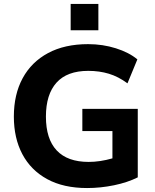

<svg xmlns="http://www.w3.org/2000/svg" viewBox="-20 -939 782 970"><path d="M420 11Q301 11 218.5 -34Q136 -79 93 -160Q50 -241 50 -350Q50 -462 94.5 -544Q139 -626 223 -671Q307 -716 425 -716Q499 -716 565.5 -695Q632 -674 674 -639L624 -518Q578 -552 530 -566.5Q482 -581 426 -581Q319 -581 265.5 -521.5Q212 -462 212 -350Q212 -237 266.5 -179Q321 -121 428 -121Q485 -121 548 -139V-277H396V-389H676V-43Q624 -17 556 -3Q488 11 420 11ZM337 -786V-919H477V-786Z"/></svg>

Font: Nunito Sans ExtraBold
Style: Regular
Weight: 800
Designer: Vernon Adams
Foundry: Vernon Adams
Version: Version 3.101; ttfautohint (v1.8.4.7-5d5b);gftools[0.9.27]